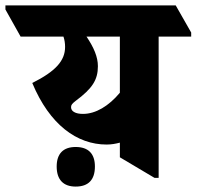

<svg xmlns="http://www.w3.org/2000/svg" viewBox="-90 -647 725 708"><path d="M303 -114C321 -114 337 -117 352 -121V-67L480 9H495V-512H615V-527L558 -627H-70V-612L-14 -512H144C148 -500 150 -488 150 -474C150 -423 115 -384 29 -341C93 -187 194 -114 303 -114ZM183 -234C176 -238 172 -244 172 -252C172 -260 176 -265 189 -275C251 -321 271 -353 271 -403C271 -437 256 -472 229 -512H352V-305C311 -256 263 -227 216 -227C203 -227 191 -229 183 -234ZM189 41C236 41 260 16 260 -33C260 -80 236 -105 189 -105C143 -105 119 -80 119 -33C119 15 143 41 189 41Z"/></svg>

Font: Noto Serif Devanagari Condensed Black
Style: Regular
Weight: 900
Width: 3
Designer: Universal Thirst, Indian Type Foundry and the Monotype Design Team
Foundry: Monotype Imaging Inc.
Version: Version 2.004